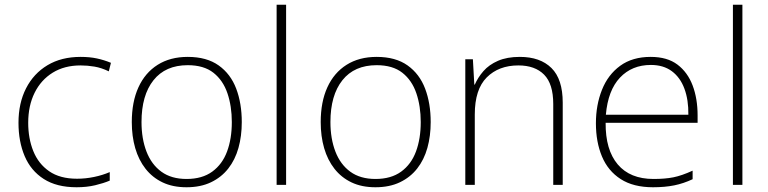

<svg xmlns="http://www.w3.org/2000/svg" viewBox="-20 -780 3240 810"><path d="M303 10Q219 10 164.5 -25Q110 -60 84 -121.5Q58 -183 58 -262Q58 -345 90 -407.5Q122 -470 180.5 -505Q239 -540 320 -540Q358 -540 388.5 -533.5Q419 -527 448 -515L439 -479Q408 -494 378.5 -499Q349 -504 320 -504Q252 -504 202.5 -473.5Q153 -443 126 -388.5Q99 -334 99 -262Q99 -196 120.5 -142.5Q142 -89 187.5 -57.5Q233 -26 305 -26Q341 -26 377 -33.5Q413 -41 443 -54V-18Q417 -7 381.5 1.5Q346 10 303 10Z M1000 -265Q1000 -206 986 -156Q972 -106 943 -69Q914 -32 870 -11Q826 10 767 10Q709 10 666 -10.5Q623 -31 594 -68Q565 -105 550.5 -155Q536 -205 536 -265Q536 -350 564 -411.5Q592 -473 645 -506.5Q698 -540 772 -540Q852 -540 902.5 -504Q953 -468 976.5 -406Q1000 -344 1000 -265ZM577 -265Q577 -195 598 -140.5Q619 -86 661 -55.5Q703 -25 767 -25Q833 -25 875.5 -56Q918 -87 938 -141Q958 -195 958 -265Q958 -332 939.5 -386.5Q921 -441 880.5 -473Q840 -505 772 -505Q678 -505 627.5 -441.5Q577 -378 577 -265Z M1187 0H1147V-760H1187Z M1797 -265Q1797 -206 1783 -156Q1769 -106 1740 -69Q1711 -32 1667 -11Q1623 10 1564 10Q1506 10 1463 -10.5Q1420 -31 1391 -68Q1362 -105 1347.5 -155Q1333 -205 1333 -265Q1333 -350 1361 -411.5Q1389 -473 1442 -506.5Q1495 -540 1569 -540Q1649 -540 1699.5 -504Q1750 -468 1773.5 -406Q1797 -344 1797 -265ZM1374 -265Q1374 -195 1395 -140.5Q1416 -86 1458 -55.5Q1500 -25 1564 -25Q1630 -25 1672.5 -56Q1715 -87 1735 -141Q1755 -195 1755 -265Q1755 -332 1736.5 -386.5Q1718 -441 1677.5 -473Q1637 -505 1569 -505Q1475 -505 1424.5 -441.5Q1374 -378 1374 -265Z M2173 -540Q2259 -540 2306.5 -493Q2354 -446 2354 -347V0H2314V-341Q2314 -426 2275.5 -465Q2237 -504 2167 -504Q2084 -504 2033.5 -453.5Q1983 -403 1983 -297V0H1943V-530H1975L1981 -423H1983Q1996 -453 2019.5 -480Q2043 -507 2081 -523.5Q2119 -540 2173 -540Z M2725 -540Q2795 -540 2838 -507.5Q2881 -475 2902 -419.5Q2923 -364 2923 -293V-262H2535Q2534 -148 2586 -86.5Q2638 -25 2737 -25Q2786 -25 2821 -32Q2856 -39 2902 -60V-24Q2864 -6 2824.5 2Q2785 10 2735 10Q2652 10 2598.5 -24.5Q2545 -59 2519.5 -120Q2494 -181 2494 -260Q2494 -337 2519.5 -401Q2545 -465 2596.5 -502.5Q2648 -540 2725 -540ZM2726 -506Q2646 -506 2595.5 -452.5Q2545 -399 2536 -296H2884Q2885 -358 2867.5 -405.5Q2850 -453 2814.5 -479.5Q2779 -506 2726 -506Z M3112 0H3072V-760H3112Z"/></svg>

Font: Noto Sans Hebrew Thin ExtraLight
Style: Regular
Weight: 250
Version: Version 3.001